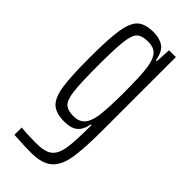

<svg xmlns="http://www.w3.org/2000/svg" viewBox="-232 -560 798 798"><g transform="rotate(45 167.0 -160.5)"><path d="M41 193V150Q73 154 132 154Q180 154 202.5 136.5Q225 119 232 76.5Q239 34 239 -56V-62H235Q228 -25 207.5 -8.5Q187 8 149 8Q100 8 76 -13.5Q52 -35 43.5 -89.5Q35 -144 35 -255Q35 -367 44 -421.5Q53 -476 76.5 -497Q100 -518 149 -518Q184 -518 207 -502.5Q230 -487 238 -442H243L247 -510H287V-80Q287 31 277 88Q267 145 236 171Q205 197 140 197Q113 197 41 193ZM232 -111Q239 -161 239 -251Q239 -359 232 -400Q225 -441 208.5 -457.5Q192 -474 161 -474Q125 -474 109.5 -459.5Q94 -445 88.5 -401Q83 -357 83 -255Q83 -153 88.5 -109Q94 -65 109.5 -50Q125 -35 160 -35Q190 -35 207.5 -52.5Q225 -70 232 -111Z"/></g></svg>

Font: Saira Ultra Condensed Light
Style: Regular
Weight: 300
Width: 1
Designer: Hector Gatti with collaboration of the Omnibus-Type team
Foundry: Omnibus-Type
Version: Version 1.001; ttfautohint (v1.8)